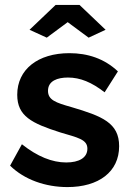

<svg xmlns="http://www.w3.org/2000/svg" viewBox="-20 -750 534 780"><path d="M100 -629 170 -597 255 -660 340 -597 409 -629 303 -730H206ZM254 10C381 10 464 -52 464 -156C464 -251 395 -278 270 -315C206 -333 175 -344 175 -381C175 -422 214 -435 256 -435C306 -435 352 -416 405 -375L459 -460C404 -512 336 -534 262 -534C134 -534 50 -468 50 -365C50 -278 109 -249 225 -212C295 -191 335 -184 335 -146C335 -109 301 -90 249 -90C192 -90 132 -114 69 -164L21 -77C79 -20 165 10 254 10Z"/></svg>

Font: FIGSv2-sans-serif
Style: Bold
Weight: 700
Designer: Matt McInerney, Pablo Impallari, Rodrigo Fuenzalida,Mirko Velimirovic
Foundry: Matt McInerney, Pablo Impallari, Rodrigo Fuenzalida
Version: Version 4.021;hotconv 1.0.109;makeotfexe 2.5.65596